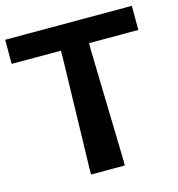

<svg xmlns="http://www.w3.org/2000/svg" viewBox="-107 -814 844 908"><g transform="rotate(-15 315.0 -359.5)"><path d="M241.2 -569.3Q241.2 -580.1 241.2 -601.6Q160.2 -601.6 0 -601.6Q0 -640.6 0 -719.7Q207 -719.7 620.1 -719.7Q620.1 -680.7 620.1 -601.6Q540 -601.6 378.9 -601.6Q378.9 -590.8 378.9 -569.3Q383.8 -388.7 392.6 -28.3Q392.6 -18.6 392.6 1Q337.9 1 227.5 1Q227.5 -8.8 227.5 -28.3Q231.4 -209 241.2 -569.3Q241.2 -569.3 241.2 -569.3Z"/></g></svg>

Font: Post Neon Display
Style: Regular
Weight: 700
Designer: Ward Goes
Version: Version 1.0